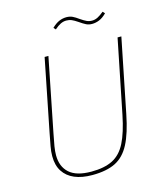

<svg xmlns="http://www.w3.org/2000/svg" viewBox="-129 -974 898 1078"><g transform="rotate(-15 319.5 -435.0)"><path d="M185 -698H207L122 -271Q113 -227 108.5 -199Q104 -171 104 -148Q104 -82 145 -45Q186 -8 273 -8Q349 -8 397 -32.5Q445 -57 474 -114.5Q503 -172 523 -271L609 -698H631L545 -270Q524 -163 492 -101.5Q460 -40 408 -14Q356 12 273 12Q213 12 170.5 -6Q128 -24 105 -59.5Q82 -95 82 -148Q82 -176 87.5 -205Q93 -234 101 -276ZM491 -808Q472 -808 457 -815.5Q442 -823 419 -839Q400 -852 386 -858Q372 -864 355 -864Q338 -864 321.5 -856Q305 -848 286 -831L275 -843Q298 -865 318.5 -873.5Q339 -882 360 -882Q380 -882 395 -875Q410 -868 432 -852Q451 -839 465 -832.5Q479 -826 496 -826Q513 -826 529.5 -834.5Q546 -843 565 -859L576 -847Q554 -825 533 -816.5Q512 -808 491 -808Z"/></g></svg>

Font: IBM Plex Sans Thin
Style: Italic
Weight: 250
Italic angle: -11.31°
Designer: Mike Abbink, Paul van der Laan, Pieter van Rosmalen
Foundry: Bold Monday
Version: Version 3.201